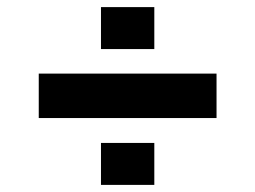

<svg xmlns="http://www.w3.org/2000/svg" viewBox="-20 -520 718 540"><path d="M89 -313H589V-188H89ZM264 -118H414V0H264ZM264 -500H414V-382H264Z"/></svg>

Font: Evergrow Sans 
Style: ExtraBold
Weight: 800
Foundry: 10Web
Version: Version 1.000